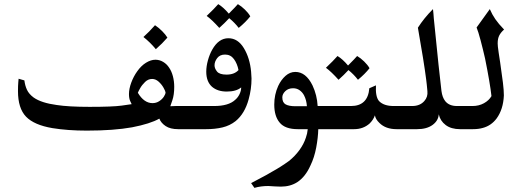

<svg xmlns="http://www.w3.org/2000/svg" viewBox="-20 -625 2518 929"><path d="M949 0H842Q804 0 781.5 -15Q759 -30 751 -51Q707 -26 619 -9Q530 7 400 7Q308 7 234 -5Q145 -20 106 -60.5Q67 -101 67 -184Q67 -211 68.5 -227Q70 -243 70 -244L98 -236Q101 -211 110.5 -190.5Q120 -170 143 -153Q180 -127 254 -117Q312 -108 414 -108Q525 -108 568.5 -114Q612 -120 617 -121Q616 -123 610 -136Q604 -149 604 -170Q604 -195 615 -225Q626 -255 644 -280Q663 -307 686.5 -321.5Q710 -336 732 -336Q752 -336 769.5 -325.5Q787 -315 798 -298Q810 -281 816.5 -256.5Q823 -232 823 -205Q823 -166 814 -140Q805 -114 804 -111L830 -112H949ZM716 -243Q697 -243 682 -228.5Q667 -214 658 -198Q649 -182 647 -176Q677 -126 718 -126Q736 -126 750.5 -135.5Q765 -145 773 -157.5Q781 -170 781 -178Q780 -185 771 -201Q762 -217 747.5 -230Q733 -243 716 -243ZM790 -443Q765 -414 734 -387Q707 -420 674 -446Q702 -471 730 -503Q748 -491 764.5 -474.5Q781 -458 790 -443Z M1191 -546Q1169 -518 1135 -490Q1116 -515 1089 -537Q1067 -513 1041 -490Q1006 -529 980 -548Q1017 -583 1036 -605Q1061 -590 1087 -559Q1121 -593 1131 -605Q1148 -595 1165 -578.5Q1182 -562 1191 -546Z M1195 -278Q1197 -256 1197 -245Q1197 -194 1183 -144Q1164 -75 1120 -39Q1092 -17 1056.5 -8.5Q1021 0 977 0H932Q908 0 892 -16.5Q876 -33 876 -57Q876 -80 892.5 -96Q909 -112 931 -112H1016Q1086 -112 1118 -142Q1131 -153 1139 -169.5Q1147 -186 1147 -202Q1123 -182 1077 -182Q1033 -182 1006 -205Q978 -230 978 -278Q978 -304 986 -333Q994 -362 1007 -385Q1038 -440 1085 -440Q1131 -440 1160 -392Q1189 -344 1195 -278ZM1069 -361Q1044 -361 1031 -344Q1018 -327 1018 -309Q1018 -294 1030 -279Q1042 -264 1076 -264Q1114 -264 1134 -286Q1128 -317 1112 -339Q1096 -361 1069 -361Z M1637 0H1520Q1519 41 1510 89Q1501 137 1482 176Q1458 230 1419 256Q1385 278 1339 278L1311 277Q1289 275 1278 275Q1242 275 1211 284L1195 261L1227 244Q1277 218 1296 206Q1338 183 1378 154Q1407 131 1428.5 101.5Q1450 72 1460 41Q1467 22 1469 0H1421Q1359 0 1333 -32Q1307 -63 1307 -119Q1307 -167 1326 -209Q1340 -239 1361.5 -258Q1383 -277 1409 -277Q1460 -277 1492 -212Q1514 -165 1517 -112H1637ZM1398 -198Q1375 -198 1360.5 -184Q1346 -170 1346 -154Q1346 -129 1362 -120Q1378 -111 1410 -111H1465Q1463 -141 1451 -164Q1443 -179 1429.5 -188.5Q1416 -198 1398 -198Z M1768 -295Q1746 -267 1712 -239Q1693 -264 1666 -286Q1644 -262 1618 -239Q1583 -278 1557 -297Q1594 -332 1613 -354Q1638 -339 1664 -308Q1698 -342 1708 -354Q1725 -344 1742 -327.5Q1759 -311 1768 -295Z M1814 -136Q1837 -112 1885 -112H1946V0H1899Q1846 0 1816 -30Q1797 -48 1794 -67Q1787 -46 1769 -28Q1738 0 1693 0H1620Q1597 0 1580.5 -16.5Q1564 -33 1564 -57Q1564 -81 1581.5 -96.5Q1599 -112 1620 -112H1678Q1760 -112 1767 -198L1799 -212Q1796 -157 1814 -136Z M2250 0H2206Q2163 0 2136.5 -20Q2110 -40 2103 -72Q2101 -41 2073 -20.5Q2045 0 1998 0H1929Q1905 0 1889 -16.5Q1873 -33 1873 -56Q1873 -79 1889.5 -95.5Q1906 -112 1929 -112H1974Q2012 -112 2033 -136Q2051 -156 2048 -184Q2047 -199 2045 -215.5Q2043 -232 2042 -241Q2031 -327 2002 -491Q2032 -538 2075 -581Q2076 -573 2077 -562Q2078 -551 2079 -536Q2106 -265 2116 -185Q2120 -154 2134 -136Q2153 -112 2191 -112H2250Z M2388 -415Q2388 -405 2389 -399L2393 -369L2400 -323Q2409 -262 2413.5 -224.5Q2418 -187 2418 -163Q2415 -96 2383 -52Q2357 -17 2316 -6Q2295 0 2268 0H2233Q2209 0 2193 -15.5Q2177 -31 2177 -55Q2177 -77 2191.5 -94.5Q2206 -112 2233 -112H2266Q2297 -112 2321.5 -125.5Q2346 -139 2358 -160Q2351 -223 2327 -342Q2317 -386 2305.5 -429.5Q2294 -473 2286 -492L2350 -581Q2361 -555 2376.5 -532.5Q2392 -510 2419 -482Q2404 -469 2396 -454Q2388 -439 2388 -415Z"/></svg>

Font: Mirza Medium
Style: Regular
Weight: 500
Designer: Arabic design by Kourosh Beigpour, Latin design by Eduardo Tunni, engineering by Lasse Fister
Version: Version 1.0010g